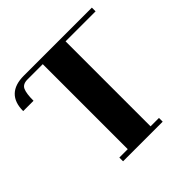

<svg xmlns="http://www.w3.org/2000/svg" viewBox="-191 -889 1131 1131"><g transform="rotate(-45 374.5 -324.0)"><path d="M725 -678H475V30H545V61H215V30H285V-678H158Q118 -678 106 -651Q94 -624 94 -564H8Q8 -636 46 -672.5Q84 -709 158 -709H725Z"/></g></svg>

Font: Cafe24 ClassicType
Style: Regular
Weight: 400
Designer: Cafe24 thkim, hmlim, mnelim & 4IR
Foundry: Cafe24
Version: Version 1.000